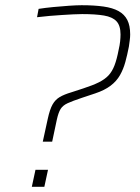

<svg xmlns="http://www.w3.org/2000/svg" viewBox="-20 -716 536 736"><path d="M144 -173 163 -260Q171 -297 181.5 -315.5Q192 -334 209 -344Q226 -354 253 -362L299 -377Q336 -389 359 -400.5Q382 -412 396 -427Q410 -442 419 -465.5Q428 -489 435 -526Q439 -543 440.5 -557.5Q442 -572 442 -584Q442 -618 426.5 -634.5Q411 -651 378.5 -656.5Q346 -662 295 -662Q280 -662 260.5 -661Q241 -660 217.5 -658.5Q194 -657 170 -655Q146 -653 122 -650L128 -682Q153 -686 184.5 -689Q216 -692 245 -694Q274 -696 293 -696Q341 -696 376.5 -691Q412 -686 434.5 -673.5Q457 -661 468 -639.5Q479 -618 479 -584Q479 -574 477.5 -562.5Q476 -551 474 -537Q468 -506 460.5 -478.5Q453 -451 440 -428Q427 -405 404 -387.5Q381 -370 345 -358L294 -341Q258 -329 239.5 -320.5Q221 -312 212.5 -298.5Q204 -285 198 -258L180 -173ZM102 0 116 -65H164L150 0Z"/></svg>

Font: Saira Thin
Style: Italic
Weight: 100
Italic angle: -12°
Designer: Hector Gatti with collaboration of the Omnibus-Type team
Foundry: Omnibus-Type
Version: Version 1.101